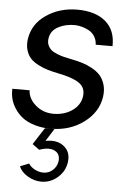

<svg xmlns="http://www.w3.org/2000/svg" viewBox="-58 -599 591 900"><g transform="rotate(5 237.0 -149.0)"><path d="M192.9 8.8Q150.4 8.8 115.7 -2Q81.1 -12.7 59.1 -30Q37.1 -47.4 22.5 -70.1Q7.8 -92.8 2.2 -115.7Q-3.4 -138.7 -2 -162.1H79.1Q80.1 -123.5 115.7 -92.5Q151.4 -61.5 202.1 -62Q253.4 -63 289.3 -88.9Q325.2 -114.7 331.1 -155.8Q336.4 -197.8 303.5 -219.2Q270.5 -240.7 205.1 -252.9Q176.8 -258.8 155.3 -265.1Q133.8 -271.5 110.8 -283.2Q87.9 -294.9 74 -309.8Q60.1 -324.7 53 -347.9Q45.9 -371.1 49.8 -399.9Q60.1 -472.2 123.3 -515.1Q186.5 -558.1 269 -558.1Q354.5 -558.1 402.3 -517.8Q450.2 -477.5 448.2 -401.9H369.1Q368.2 -424.3 357.4 -441.2Q346.7 -458 330.3 -466.8Q314 -475.6 298.6 -479.7Q283.2 -483.9 268.1 -484.9Q222.2 -486.3 186.5 -467.5Q150.9 -448.7 146 -411.1Q143.6 -394 149.4 -380.6Q155.3 -367.2 165 -358.6Q174.8 -350.1 192.9 -342.8Q210.9 -335.4 226.6 -331.8Q242.2 -328.1 266.1 -323.2Q293.5 -317.9 315.2 -311Q336.9 -304.2 360.6 -291.3Q384.3 -278.3 398.9 -261.7Q413.6 -245.1 421.4 -219.5Q429.2 -193.8 424.8 -162.1Q414.1 -88.4 348.4 -39.8Q282.7 8.8 192.9 8.8ZM210.9 8.8 173.8 67.9Q227.5 57.1 260.7 83.7Q293.9 110.4 287.1 158.2Q281.2 201.2 247.6 230.5Q213.9 259.8 170.9 259.8Q137.2 259.8 106.4 241.5Q75.7 223.1 64.9 196.8L106.9 180.2Q116.2 195.8 136.2 206.3Q156.2 216.8 176.8 216.8Q201.7 216.8 220.5 200Q239.3 183.1 243.2 158.2Q247.6 122.6 220.2 109.1Q192.9 95.7 147.9 111.8L115.2 87.9L166 8.8Z"/></g></svg>

Font: Oakes Grotesk
Style: Italic
Weight: 400
Italic angle: -8°
Designer: Samuel Oakes
Foundry: Samuel Oakes
Version: Version 1.000;PS 001.000;hotconv 1.0.88;makeotf.lib2.5.64775